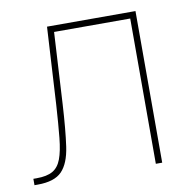

<svg xmlns="http://www.w3.org/2000/svg" viewBox="-66 -602 672 668"><g transform="rotate(-10 270.5 -268.0)"><path d="M3.4 0V-22.5H15.1Q51.3 -22.5 71.8 -34.2Q92.3 -45.9 102.5 -73.2Q112.8 -100.6 117.4 -147Q122.1 -193.4 126.5 -262.7L142.1 -535.6H454.6V0H432.1V-513.2H163.1L148.9 -261.7Q143.6 -170.4 135.3 -112.5Q127 -54.7 100.6 -27.3Q74.2 0 15.1 0Z"/></g></svg>

Font: Inter 20pt Thin
Style: Regular
Weight: 250
Version: Version 4.001;git-66647c0bb